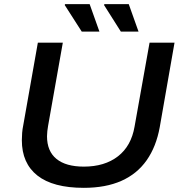

<svg xmlns="http://www.w3.org/2000/svg" viewBox="-20 -891 871 923"><path d="M383 12Q235 12 160 -47Q85 -106 85 -217Q85 -234 86.5 -252.5Q88 -271 92 -290L162 -686H282L211 -285Q209 -274 207.5 -260.5Q206 -247 206 -236Q206 -164 251.5 -127Q297 -90 383 -90Q483 -90 547 -139.5Q611 -189 627 -283L699 -686H819L748 -280Q731 -186 685 -120.5Q639 -55 563.5 -21.5Q488 12 383 12ZM373 -739 291 -867 293 -871H411L458 -739ZM561 -739 480 -867 482 -871H599L646 -739Z"/></svg>

Font: Archivo SemiExpanded Medium
Style: Italic
Weight: 500
Width: 6
Italic angle: -10°
Designer: Hector Gatti
Foundry: Omnibus-Type
Version: Version 2.001